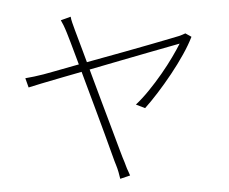

<svg xmlns="http://www.w3.org/2000/svg" viewBox="-55 -840 1110 931"><g transform="rotate(-5 500.0 -374.0)"><path d="M322 -776Q323 -763 327 -747Q331 -731 337 -709Q348 -670 364.5 -610.5Q381 -551 399.5 -483Q418 -415 437.5 -345.5Q457 -276 474 -215Q491 -154 503 -110.5Q515 -67 521 -50Q524 -40 527 -28.5Q530 -17 534.5 -6Q539 5 542 16L493 28Q491 13 487.5 -5Q484 -23 479 -39Q474 -54 463.5 -94.5Q453 -135 437.5 -192.5Q422 -250 404 -315Q386 -380 368.5 -443.5Q351 -507 336 -561.5Q321 -616 310.5 -653Q300 -690 297 -699Q290 -722 284 -737.5Q278 -753 273 -763ZM897 -628Q879 -591 849 -546.5Q819 -502 782.5 -456.5Q746 -411 709.5 -371Q673 -331 643 -303L600 -324Q633 -350 668 -386Q703 -422 736 -461.5Q769 -501 795 -537.5Q821 -574 837 -600Q826 -598 785 -590Q744 -582 681.5 -570Q619 -558 546.5 -543.5Q474 -529 400 -514.5Q326 -500 261.5 -487.5Q197 -475 151.5 -465.5Q106 -456 89 -452L77 -498Q100 -500 121 -502.5Q142 -505 166 -509Q178 -511 217.5 -518.5Q257 -526 314 -537Q371 -548 437.5 -560Q504 -572 569.5 -584.5Q635 -597 692 -608Q749 -619 788 -627Q827 -635 837 -637Q844 -639 853 -641.5Q862 -644 869 -647Z"/></g></svg>

Font: Noto Sans SC Thin ExtraLight
Style: Regular
Weight: 250
Version: Version 2.004-H2;hotconv 1.0.118;makeotfexe 2.5.65603